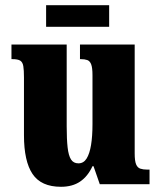

<svg xmlns="http://www.w3.org/2000/svg" viewBox="-20 -707 617 737"><path d="M214 10Q138 10 105 -39Q72 -88 72 -188V-409Q72 -438 69.5 -453Q67 -468 58 -474Q49 -480 27 -480H24V-536H236V-222Q236 -173 239.5 -141.5Q243 -110 252.5 -95Q262 -80 281 -80Q301 -80 312.5 -98.5Q324 -117 329.5 -150.5Q335 -184 335 -230V-418Q335 -447 330 -460Q325 -473 315 -476.5Q305 -480 290 -480H287V-536H497V-118Q497 -89 502.5 -76Q508 -63 519 -59.5Q530 -56 544 -56H554V0H363L339 -69H335Q317 -30 287.5 -10Q258 10 214 10ZM157 -604V-687H399V-604Z"/></svg>

Font: Noto Serif Khmer ExtraCondensed Black
Style: Regular
Weight: 900
Width: 2
Designer: Danh Hong and the Monotype Design Team
Foundry: Monotype Imaging Inc.
Version: Version 2.004